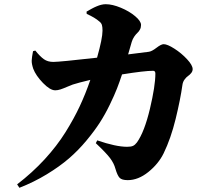

<svg xmlns="http://www.w3.org/2000/svg" viewBox="-20 -828 1040 908"><path d="M585.9 -570.8 683.1 -583Q697.3 -584.5 719.7 -601.8Q742.2 -619.1 753.9 -619.1Q771.5 -619.1 804.7 -597.9Q837.9 -576.7 864.5 -548.1Q891.1 -519.5 891.1 -501Q891.1 -491.2 884.3 -482.7Q877.4 -474.1 869.1 -468.5Q860.8 -462.9 852.8 -451.9Q844.7 -440.9 842.8 -426.8Q833 -356.9 810.5 -265.1Q788.1 -173.3 753.9 -103Q729.5 -53.2 681.6 -14.6Q633.8 23.9 584 23.9Q556.2 23.9 545.7 12.9Q535.2 2 525.9 -29.8Q519 -55.7 500.5 -80.3Q481.9 -105 433.1 -150.9L439.9 -164.1Q528.3 -133.8 581.1 -133.8Q599.6 -133.8 609.1 -138.2Q618.7 -142.6 627.9 -154.8Q663.1 -204.6 689 -313.2Q714.8 -421.9 714.8 -480Q714.8 -493.2 704.1 -493.2Q662.6 -493.2 557.1 -476.1Q545.4 -440.4 533.4 -409.7Q521.5 -378.9 499.3 -333Q477.1 -287.1 451.9 -248Q426.8 -209 388.4 -162.8Q350.1 -116.7 305.9 -78.6Q261.7 -40.5 201.2 -3.7Q140.6 33.2 71.8 60.1L61 43.9Q133.3 -11.7 191.2 -74.7Q249 -137.7 289.6 -202.6Q330.1 -267.6 357.4 -326.2Q384.8 -384.8 407.2 -450.2Q349.6 -436.5 324.2 -428.2Q314 -424.8 296.9 -417.2Q279.8 -409.7 266.4 -405.3Q252.9 -400.9 241.2 -400.9Q216.8 -400.9 183.1 -435.8Q149.4 -470.7 137.2 -502.9Q129.4 -526.4 129.9 -541.3Q130.4 -556.2 136.2 -585.9L147 -588.9Q169.4 -561 187.5 -548.1Q205.6 -535.2 231.9 -535.2Q262.2 -535.2 439 -555.2Q464.8 -646 464.8 -683.1Q464.8 -700.7 461.9 -710Q459 -719.2 450.2 -726.1Q428.7 -745.1 390.1 -762.2L389.2 -772.9Q390.1 -773.4 397.5 -777.6Q404.8 -781.7 407.2 -783.2Q409.7 -784.7 416.5 -788.3Q423.3 -792 426.8 -793.5Q430.2 -794.9 436.8 -797.9Q443.4 -800.8 447.8 -802.2Q452.1 -803.7 458 -805.2Q463.9 -806.6 469.2 -807.4Q474.6 -808.1 480 -808.1Q511.2 -808.1 551.3 -791.5Q591.3 -774.9 619.1 -751.5Q647 -728 647 -710Q647 -697.8 641.8 -688.2Q636.7 -678.7 630.1 -672.9Q623.5 -667 615.5 -655.8Q607.4 -644.5 603 -629.9Q597.2 -611.8 585.9 -570.8Z"/></svg>

Font: Noto Serif JP Black
Style: Regular
Weight: 900
Designer: Ryoko NISHIZUKA  (kana & ideographs); Frank Grießhammer (Latin, Greek & Cyrillic); Wenlong ZHANG  (bopomofo); Sandoll Co
Foundry: Adobe Systems Incorporated
Version: Version 1.001;PS 1.001;hotconv 16.6.54;makeotf.lib2.5.65590